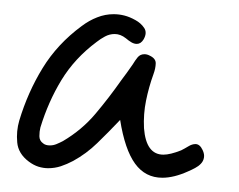

<svg xmlns="http://www.w3.org/2000/svg" viewBox="-20 -370 339 272"><path d="M7.3 -199.2Q19.4 -239.4 40.4 -273.6Q61.4 -307.8 95.6 -333Q106.2 -341 117.6 -345.4Q128.9 -349.9 141 -349.9Q148.7 -349.9 156.2 -348Q163.7 -346.1 171.9 -341.5Q179.6 -337.3 184.2 -330.5Q188.8 -323.7 183.5 -314.3Q179.6 -307.8 173.8 -307.8Q170 -307.8 166.1 -310.1Q162.2 -312.4 158.4 -315.7Q150.7 -321.8 142.5 -321.8Q135.2 -321.8 128.7 -318.3Q122.2 -314.8 116.9 -310.6Q86 -287.6 67.1 -256.7Q48.3 -225.8 37.2 -189.3Q35.8 -183.7 35.8 -177.1Q35.8 -170.6 41.1 -166.9Q44.5 -164 50.7 -164Q55.6 -164 60.1 -165.9Q64.7 -167.8 69.1 -170.1Q96.1 -186 115.4 -209Q134.7 -231.9 152.1 -256.7Q156 -261.9 160.1 -267.5Q164.2 -273.1 168 -278.7Q171.4 -284.4 175 -288.8Q178.7 -293.2 184.5 -293.2Q188.3 -293.2 191.7 -291.4Q200.9 -287.2 200.6 -280.1Q200.4 -273.1 197.5 -265.2Q190.7 -246.4 186.9 -227.5Q183 -208.5 184 -188.4Q186.9 -150.9 211.5 -150.9Q221.1 -150.9 236.6 -157Q241.4 -159.4 246.7 -162.6Q252 -165.9 256.9 -165.9Q263.1 -165.9 267 -157.5Q269.9 -151.4 268.9 -146.5Q268 -141.6 264.6 -138.1Q261.2 -134.5 256.4 -132Q251.6 -129.4 246.2 -127.1Q226.4 -118.2 210 -118.2Q185.9 -118.2 171.4 -138.1Q156.9 -158 150.2 -200.1Q133.3 -182.3 117.8 -167.3Q102.4 -152.3 83.6 -142Q74.9 -137.4 66.2 -134.5Q57.5 -131.7 48.3 -131.7Q41.6 -131.7 34.6 -133.8Q27.6 -136 20.8 -141.1Q5.8 -152.3 4.4 -168.3Q2.9 -184.2 7.3 -199.2Z"/></svg>

Font: Scriphy
Style: Regular
Weight: 400
Designer: Ala M. Lockhart
Foundry: Ala M. Lockhart
Version: Version 1.0 2021